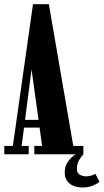

<svg xmlns="http://www.w3.org/2000/svg" viewBox="-21 -720 484 896"><path d="M-1 0V-39H39L133 -700.5H207L321 -39H368V0H139V-39H175.5L125.5 -401.5H127L80 -39H113V0ZM76 -124.5V-160.5H180.5V-124.5ZM364.5 155Q341.5 155 322.5 147.5Q303.5 140 292.2 124.2Q281 108.5 281 84.5Q281 57 293.8 37.8Q306.5 18.5 323 6.2Q339.5 -6 352 -13L368 0Q356.5 13.5 347.2 29Q338 44.5 338 69Q338 89 352.8 96Q367.5 103 379.5 103Q392.5 103 404.2 99.5Q416 96 424 91L443 128Q430 139.5 409.2 147.2Q388.5 155 364.5 155Z"/></svg>

Font: Imbue Thin 10pt ExtraBold
Style: Regular
Weight: 800
Version: Version 1.102